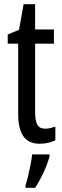

<svg xmlns="http://www.w3.org/2000/svg" viewBox="-20 -678 299 919"><path d="M197 -62Q209 -62 221 -65Q233 -68 245 -72V-6Q229 1 211 5.5Q193 10 170 10Q117 10 92 -25.5Q67 -61 67 -133V-469H17V-513L71 -535L93 -658H148V-537H238V-469H148V-143Q148 -103 158 -82.5Q168 -62 197 -62ZM217 71Q207 108 187.5 149.5Q168 191 148 221H102V210Q108 192 114.5 164.5Q121 137 126.5 109Q132 81 134 61H217Z"/></svg>

Font: Noto Sans Lao UI ExtCond
Style: Regular
Weight: 400
Width: 2
Designer: Monotype Design Team
Foundry: Monotype Imaging Inc.
Version: Version 2.000; ttfautohint (v1.8.4.7-5d5b)